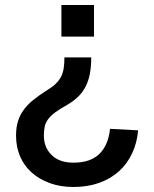

<svg xmlns="http://www.w3.org/2000/svg" viewBox="-20 -584 615 766"><path d="M273 162Q221 162 178.5 146.5Q136 131 106 104Q76 77 60 39.5Q44 2 44 -43Q44 -75 51.5 -99.5Q59 -124 74 -145Q89 -166 112.5 -185Q136 -204 169 -225Q189 -237 202 -249.5Q215 -262 223 -277Q231 -292 234 -311Q237 -330 237 -355H344Q344 -318 338.5 -289.5Q333 -261 321.5 -238.5Q310 -216 291.5 -198Q273 -180 247 -165Q218 -149 200 -135.5Q182 -122 172 -108.5Q162 -95 158.5 -79.5Q155 -64 155 -43Q155 4 186 34.5Q217 65 273 65Q340 65 376 30.5Q412 -4 419 -70L531 -64Q527 -15 507.5 27Q488 69 455 99Q422 129 376 145.5Q330 162 273 162ZM355 -564V-438H225V-564Z"/></svg>

Font: Geist Med
Style: Regular
Weight: 400
Designer: Basement.studio, Andrés Briganti, Mateo Zaragoza
Foundry: Basement.studio, Vercel, Andrés Briganti, Guido Ferreyra, Mateo Zaragoza
Version: Version 1.401